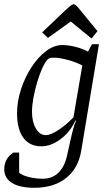

<svg xmlns="http://www.w3.org/2000/svg" viewBox="-23 -727 512 912"><path d="M140 165Q71 165 34 142Q-3 119 -3 76Q-3 64 0 52.5Q3 41 8 31.5Q13 22 21.5 13.5Q30 5 40 -2H68V93Q82 106 114 114Q146 122 180 122Q225 122 254.5 93.5Q284 65 296 10Q304 -25 311 -57.5Q318 -90 325 -115.5Q332 -141 338 -153L335 -155Q312 -102 266 -67Q220 -32 173 -32Q118 -32 88 -72.5Q58 -113 58 -189Q58 -246 77 -303.5Q96 -361 127 -408.5Q158 -456 196 -484.5Q234 -513 273 -513Q302 -513 335.5 -504.5Q369 -496 395 -482L414 -517H447L363 -12Q349 73 290.5 119Q232 165 140 165ZM195 -85Q217 -85 254.5 -109.5Q292 -134 326 -170L368 -416Q338 -432 298.5 -442.5Q259 -453 232 -453Q218 -453 212.5 -451Q207 -449 201 -442Q188 -427 175.5 -398Q163 -369 152.5 -333Q142 -297 135.5 -261Q129 -225 129 -196Q129 -148 147.5 -116.5Q166 -85 195 -85ZM412 -544 313 -625 205 -547 177 -573 281 -672Q302 -692 312 -699.5Q322 -707 326 -707Q331 -707 337.5 -702Q344 -697 359 -678L440 -579Z"/></svg>

Font: Faustina Light Light
Style: Italic
Weight: 300
Italic angle: -8°
Version: Version 1.200